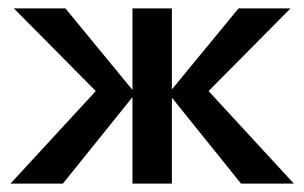

<svg xmlns="http://www.w3.org/2000/svg" viewBox="-20 -438 726 458"><path d="M555 0 382 -215 549 -418H673L446 -189V-255L681 0ZM5 0 240 -255V-189L13 -418H136L303 -215L130 0ZM296 0V-418H390V0Z"/></svg>

Font: Ysabeau Infant SemiBold
Style: Regular
Weight: 600
Designer: Christian Thalmann (Catharsis Fonts)
Version: Version 2.002; featfreeze: ss01,ss02,lnum